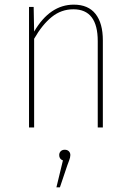

<svg xmlns="http://www.w3.org/2000/svg" viewBox="-20 -549 564 827"><path d="M423 -375V0H401V-372Q401 -509 296 -509Q244 -509 203 -476Q162 -443 127 -382V0H105V-519H125L127 -413Q195 -529 298 -529Q360 -529 391.5 -489Q423 -449 423 -375ZM283 119Q283 129 277.5 143Q272 157 270 163L238 258H223L251 142Q235 136 235 119Q235 109 241.5 102.5Q248 96 259 96Q270 96 276.5 102.5Q283 109 283 119Z"/></svg>

Font: Fira Sans Condensed Thin
Style: Regular
Weight: 250
Width: 3
Designer: Carrois Corporate & Edenspiekermann AG
Foundry: Carrois Corporate GbR & Edenspiekermann AG
Version: Version 4.203